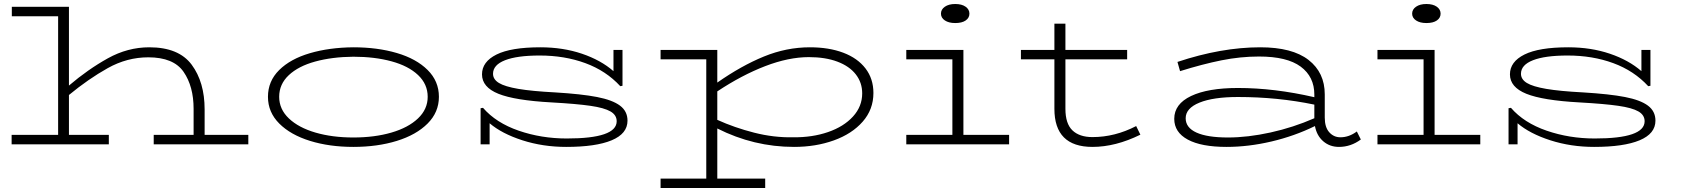

<svg xmlns="http://www.w3.org/2000/svg" viewBox="-20 -720 8406 958"><path d="M1219 -47V0H747V-47H946V-177Q946 -289 896 -361.5Q846 -434 720 -434Q614 -434 517.5 -380Q421 -326 324 -246V-47H523V0H38V-47H270V-639H39V-686H324V-293Q419 -374 518 -429Q617 -484 725 -484Q872 -484 936.5 -397Q1001 -310 1001 -174V-47Z M1317 -237Q1317 -315 1373 -370.5Q1429 -426 1526 -454.5Q1623 -483 1743 -484Q1863 -484 1960 -455.5Q2057 -427 2113.5 -371Q2170 -315 2170 -237Q2170 -160 2113.5 -103.5Q2057 -47 1960 -17Q1863 13 1743 13Q1624 13 1527 -17Q1430 -47 1373.5 -103.5Q1317 -160 1317 -237ZM2114 -237Q2114 -300 2066 -345.5Q2018 -391 1933.5 -414Q1849 -437 1743 -437Q1637 -436 1553 -413Q1469 -390 1421 -345Q1373 -300 1373 -237Q1373 -175 1421.5 -129Q1470 -83 1554 -58.5Q1638 -34 1743 -34Q1849 -34 1933 -58.5Q2017 -83 2065.5 -129Q2114 -175 2114 -237Z M3111 -118Q3111 -53 3032 -20Q2953 13 2805 13Q2689 13 2586.5 -20Q2484 -53 2423 -105V0H2378V-180L2390 -182Q2455 -107 2568 -68Q2681 -29 2808 -29Q3057 -29 3057 -115Q3057 -146 3026 -164Q2995 -182 2926 -192Q2857 -202 2732 -209Q2549 -219 2467 -252Q2385 -285 2385 -349Q2385 -412 2457.5 -448Q2530 -484 2676 -484Q2789 -484 2883.5 -452Q2978 -420 3041 -365V-471H3086V-292L3075 -290Q3004 -367 2900.5 -405Q2797 -443 2673 -443Q2560 -443 2500 -419.5Q2440 -396 2440 -352Q2440 -324 2469.5 -306Q2499 -288 2566.5 -276.5Q2634 -265 2749 -259Q2882 -251 2959 -236Q3036 -221 3073.5 -193Q3111 -165 3111 -118Z M4338 -256Q4338 -174 4284.5 -113Q4231 -52 4140.5 -19.5Q4050 13 3942 13Q3741 13 3559 -79V171H3798V218H3276V171H3504V-424H3276V-471H3559V-308Q3679 -392 3791.5 -438Q3904 -484 4021 -484Q4116 -484 4187.5 -457Q4259 -430 4298.5 -378.5Q4338 -327 4338 -256ZM4282 -254Q4282 -308 4250 -349Q4218 -390 4158 -412.5Q4098 -435 4016 -435Q3915 -435 3798 -390Q3681 -345 3559 -264V-122Q3645 -83 3743 -58Q3841 -33 3938 -35Q4033 -34 4111.5 -61Q4190 -88 4236 -138.5Q4282 -189 4282 -254Z M4675 -652Q4675 -673 4694.5 -686.5Q4714 -700 4746 -700Q4779 -700 4798 -686.5Q4817 -673 4817 -652Q4817 -631 4798.5 -618Q4780 -605 4746 -605Q4714 -605 4694.5 -618Q4675 -631 4675 -652ZM5015 -47V0H4502V-47H4732V-424H4502V-471H4787V-47Z M5670 -48Q5546 13 5431 13Q5241 13 5241 -177V-424H5074V-471H5241V-602H5296V-471H5604V-424H5296V-177Q5296 -103 5331 -69.5Q5366 -36 5431 -36Q5543 -36 5649 -91Z M6770 -24Q6720 13 6661 13Q6615 13 6582.5 -15Q6550 -43 6541 -91Q6439 -41 6324 -14Q6209 13 6100 13Q5974 13 5906.5 -23.5Q5839 -60 5839 -127Q5839 -201 5923 -241Q6007 -281 6157 -281Q6339 -281 6538 -235V-248Q6538 -337 6470 -387.5Q6402 -438 6262 -438Q6169 -438 6074.5 -419Q5980 -400 5868 -365L5855 -411Q6074 -484 6268 -484Q6428 -484 6509 -421Q6590 -358 6590 -249V-133Q6590 -85 6612.5 -60Q6635 -35 6668 -35Q6711 -35 6750 -64ZM6107 -34Q6206 -34 6319.5 -59Q6433 -84 6538 -130V-198Q6355 -236 6157 -236Q6034 -236 5965 -208Q5896 -180 5896 -130Q5896 -83 5950 -58.5Q6004 -34 6107 -34Z M7026 -652Q7026 -673 7045.5 -686.5Q7065 -700 7097 -700Q7130 -700 7149 -686.5Q7168 -673 7168 -652Q7168 -631 7149.5 -618Q7131 -605 7097 -605Q7065 -605 7045.5 -618Q7026 -631 7026 -652ZM7366 -47V0H6853V-47H7083V-424H6853V-471H7138V-47Z M8240 -118Q8240 -53 8161 -20Q8082 13 7934 13Q7818 13 7715.5 -20Q7613 -53 7552 -105V0H7507V-180L7519 -182Q7584 -107 7697 -68Q7810 -29 7937 -29Q8186 -29 8186 -115Q8186 -146 8155 -164Q8124 -182 8055 -192Q7986 -202 7861 -209Q7678 -219 7596 -252Q7514 -285 7514 -349Q7514 -412 7586.5 -448Q7659 -484 7805 -484Q7918 -484 8012.5 -452Q8107 -420 8170 -365V-471H8215V-292L8204 -290Q8133 -367 8029.5 -405Q7926 -443 7802 -443Q7689 -443 7629 -419.5Q7569 -396 7569 -352Q7569 -324 7598.5 -306Q7628 -288 7695.5 -276.5Q7763 -265 7878 -259Q8011 -251 8088 -236Q8165 -221 8202.5 -193Q8240 -165 8240 -118Z"/></svg>

Font: BioRhyme Expanded Light
Style: Regular
Weight: 300
Width: 7
Designer: Aoife Mooney
Foundry: Aoife Mooney Type
Version: Version 1.001